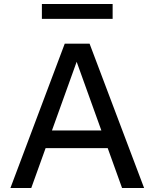

<svg xmlns="http://www.w3.org/2000/svg" viewBox="-20 -938 771 958"><path d="M32 0 303 -720H395L136 0ZM589 0 330 -720H427L699 0ZM169 -287H555V-199H169ZM189 -844V-918H542V-844Z"/></svg>

Font: Instrument Sans Medium
Style: Regular
Weight: 500
Designer: Rodrigo Fuenzalida
Foundry: fragTYPE
Version: Version 1.000;gftools[0.9.28]